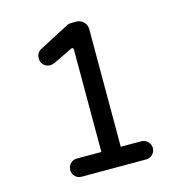

<svg xmlns="http://www.w3.org/2000/svg" viewBox="-103 -775 818 868"><g transform="rotate(-15 306.5 -341.0)"><path d="M130.9 -41Q130.9 -58.6 143.1 -71.3Q155.3 -84 172.9 -84H288.1V-561.5Q288.1 -568.4 284.7 -570.8Q281.2 -573.2 274.4 -569.3L189.5 -528.3Q176.8 -522.5 167 -522.5Q148.4 -522.5 136.2 -534.7Q124 -546.9 124 -565.4Q124 -593.8 150.4 -606.4L283.2 -675.8Q293.9 -682.6 310.5 -682.6H331.1Q350.6 -682.6 364.7 -668.5Q378.9 -654.3 378.9 -634.8V-84H474.6Q492.2 -84 504.9 -71.3Q517.6 -58.6 517.6 -41Q517.6 -23.4 504.9 -11.2Q492.2 1 474.6 1H172.9Q155.3 1 143.1 -11.2Q130.9 -23.4 130.9 -41Z"/></g></svg>

Font: jf-openhuninn-1.1
Style: Regular
Weight: 400
Designer: [Kosugi Maru]
      Designed by Motoya company      

      [Varela Round]
      Joe Prince(Latin component); Avraham Co
Foundry: justfont CO.,LTD.
Version: 1.1